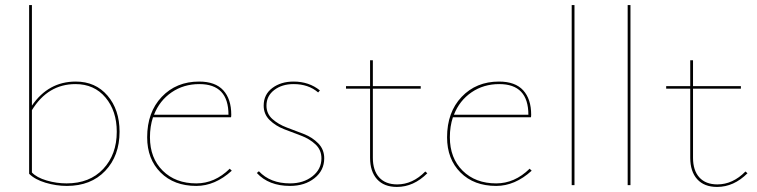

<svg xmlns="http://www.w3.org/2000/svg" viewBox="-20 -731 2989 758"><path d="M279 -409Q357 -409 404.5 -353.5Q452 -298 452 -211Q452 -116 395.5 -56.5Q339 3 244 3Q202 3 160 -9.5Q118 -22 95 -45V-711H106V-314Q171 -409 279 -409ZM243 -7Q334 -7 387.5 -64Q441 -121 441 -211Q441 -293 396.5 -346Q352 -399 278 -399Q169 -399 106 -296V-50Q125 -30 164 -18.5Q203 -7 243 -7Z M887 -65 895 -57Q829 3 755 3Q667 3 614 -50Q561 -103 561 -189Q561 -288 618.5 -348.5Q676 -409 766 -409Q830 -409 861.5 -374.5Q893 -340 893 -278Q893 -271 892 -268H584Q572 -232 572 -189Q572 -107 622.5 -57Q673 -7 755 -7Q828 -7 887 -65ZM767 -399Q705 -399 657.5 -366.5Q610 -334 588 -278H882Q882 -399 767 -399Z M1125 3Q1041 3 994 -48L1002 -55Q1047 -7 1125 -7Q1178 -7 1213.5 -35Q1249 -63 1249 -106Q1249 -139 1225.5 -161Q1202 -183 1168.5 -195.5Q1135 -208 1101.5 -221Q1068 -234 1044.5 -257Q1021 -280 1021 -314Q1021 -358 1055 -383.5Q1089 -409 1139 -409Q1200 -409 1243 -374L1236 -366Q1198 -399 1139 -399Q1093 -399 1062.5 -375.5Q1032 -352 1032 -314Q1032 -282 1055.5 -261Q1079 -240 1112.5 -227.5Q1146 -215 1179.5 -202Q1213 -189 1236.5 -165Q1260 -141 1260 -106Q1260 -58 1221.5 -27.5Q1183 3 1125 3Z M1659 -54 1667 -47Q1613 7 1547 7Q1496 7 1468.5 -23.5Q1441 -54 1441 -108V-381H1346V-391H1441V-493H1452V-391H1641V-381H1452V-108Q1452 -58 1477 -30.5Q1502 -3 1548 -3Q1609 -3 1659 -54Z M2071 -65 2079 -57Q2013 3 1939 3Q1851 3 1798 -50Q1745 -103 1745 -189Q1745 -288 1802.5 -348.5Q1860 -409 1950 -409Q2014 -409 2045.5 -374.5Q2077 -340 2077 -278Q2077 -271 2076 -268H1768Q1756 -232 1756 -189Q1756 -107 1806.5 -57Q1857 -7 1939 -7Q2012 -7 2071 -65ZM1951 -399Q1889 -399 1841.5 -366.5Q1794 -334 1772 -278H2066Q2066 -399 1951 -399Z M2237 0V-711H2248V0Z M2458 0V-711H2469V0Z M2923 -54 2931 -47Q2877 7 2811 7Q2760 7 2732.5 -23.5Q2705 -54 2705 -108V-381H2610V-391H2705V-493H2716V-391H2905V-381H2716V-108Q2716 -58 2741 -30.5Q2766 -3 2812 -3Q2873 -3 2923 -54Z"/></svg>

Font: EauTest Hairline
Style: Regular
Weight: 250
Designer: Christian Thalmann (Catharsis Fonts)
Version: Version 0.001;PS 000.001;hotconv 1.0.88;makeotf.lib2.5.64775